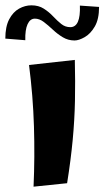

<svg xmlns="http://www.w3.org/2000/svg" viewBox="-48 -695 392 721"><path d="M204 -7 78 6Q83 -106 79.5 -220.5Q76 -335 61 -451L233 -470Q235 -388 233.5 -316Q232 -244 225 -169.5Q218 -95 204 -7ZM47 -544 -28 -550Q-28 -595 -13.5 -622.5Q1 -650 23.5 -662.5Q46 -675 70 -675Q97 -675 116.5 -662.5Q136 -650 151.5 -633.5Q167 -617 182 -605Q197 -593 216 -593Q255 -593 252 -674L324 -669Q324 -623 308 -595.5Q292 -568 270 -555.5Q248 -543 232 -543Q208 -543 188 -555Q168 -567 150.5 -583.5Q133 -600 116.5 -612.5Q100 -625 83 -625Q65 -625 55.5 -604Q46 -583 47 -544Z"/></svg>

Font: Marhey SemiBold
Style: Regular
Weight: 600
Designer: Nur Syamsi & Bustanul Arifin
Foundry: Namelatype
Version: Version 1.000; ttfautohint (v1.8.4.7-5d5b)